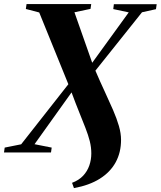

<svg xmlns="http://www.w3.org/2000/svg" viewBox="-44 -764 805 962"><path d="M326.5 178.5 317 152Q351.5 139 372.5 116.5Q393.5 94 403.5 65.2Q413.5 36.5 413.5 4.5Q413.5 -26 405.8 -56.8Q398 -87.5 384.2 -122.8Q370.5 -158 352.8 -201.8Q335 -245.5 314.5 -301L129 -41.5L215 -24.5L211.5 0H-24L-20.5 -24.5L62 -41L298.5 -342L152.5 -701.5L85.5 -719L89 -743.5H413L409.5 -719.5L329 -702.5L418 -449.5L601 -702L523.5 -718.5L526.5 -743H741L737.5 -718L667.5 -702.5L434 -410Q458 -354 481 -304.8Q504 -255.5 522.5 -212.8Q541 -170 551.8 -132.8Q562.5 -95.5 562.5 -63.5Q562.5 0 535.5 49.2Q508.5 98.5 456 131.5Q403.5 164.5 326.5 178.5Z"/></svg>

Font: Merriweather 120pt ExtraBold
Style: Italic
Weight: 800
Italic angle: -7.8°
Version: Version 2.101